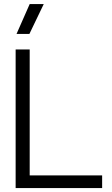

<svg xmlns="http://www.w3.org/2000/svg" viewBox="-20 -950 564 970"><path d="M59 0H496V-64H130V-700H59ZM130 -929.5 63.5 -778.5H128.5L201 -929.5Z"/></svg>

Font: MCL Standard Light
Style: Regular
Weight: 300
Designer: Květoslav Bartoš
Foundry: Florian Karsten
Version: Version 1.001;Glyphs 3.2.3 (3260)